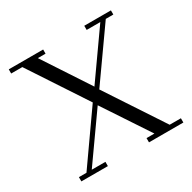

<svg xmlns="http://www.w3.org/2000/svg" viewBox="-156 -857 1009 1011"><g transform="rotate(-30 348.5 -351.0)"><path d="M22 -676.8V-702.1H231V-676.8H184.1L367.2 -397.9L564 -676.8H481V-702.1H643.1V-676.8H597.2L381.8 -372.1L609.9 -25.9H678.2V0H469.2V-25.9H517.1L333 -304.2L136.2 -25.9H219.2V0H58.1V-25.9H104L317.9 -330.1L89.8 -676.8Z"/></g></svg>

Font: Dehuti Alt
Style: Book
Weight: 400
Version: Version 1.2